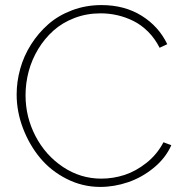

<svg xmlns="http://www.w3.org/2000/svg" viewBox="-20 -734 734 760"><path d="M381.8 -713.9Q473.1 -713.9 540.8 -671.6Q608.4 -629.4 642.1 -559.1L611.8 -544.9Q593.3 -581.5 566.2 -608.6Q539.1 -635.7 507.8 -651.1Q476.6 -666.5 444.3 -673.8Q412.1 -681.2 377.9 -681.2Q322.8 -681.2 274.4 -662.6Q226.1 -644 191.2 -612.5Q156.2 -581.1 131.1 -539.6Q106 -498 93.5 -451.4Q81.1 -404.8 81.1 -356.9Q81.1 -271 120.6 -195.1Q160.2 -119.1 229.5 -73Q298.8 -26.9 380.9 -26.9Q427.7 -26.9 472.9 -41.5Q518.1 -56.2 560.1 -89.6Q602.1 -123 627 -170.9L658.2 -159.2Q635.3 -107.9 588.4 -69.6Q541.5 -31.2 486.8 -12.7Q432.1 5.9 377 5.9Q306.6 5.9 243.9 -25.9Q181.2 -57.6 138.4 -109.4Q95.7 -161.1 70.8 -226.8Q45.9 -292.5 45.9 -359.9Q45.9 -411.1 60.1 -461.9Q74.2 -512.7 103 -558.1Q131.8 -603.5 171.4 -638.2Q210.9 -672.9 265.4 -693.4Q319.8 -713.9 381.8 -713.9Z"/></svg>

Font: Rawline ExtraLight
Style: Regular
Weight: 275
Designer: Matt McInerney, Pablo Impallari, Rodrigo Fuenzalida
Foundry: Matt McInerney, Pablo Impallari, Rodrigo Fuenzalida
Version: Version 4.020;PS 004.020;hotconv 1.0.88;makeotf.lib2.5.64775